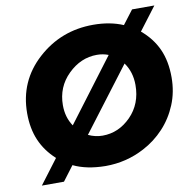

<svg xmlns="http://www.w3.org/2000/svg" viewBox="-87 -841 985 984"><g transform="rotate(-10 405.0 -349.5)"><path d="M167 55H52L148 -72Q95 -120 68.5 -181.5Q42 -243 42 -322.5Q42 -489.5 163.8 -600.2Q285.5 -711 453.5 -711Q541 -711 609 -682L664 -754H780L689 -634Q746 -586.5 774.5 -523.8Q803 -461 803 -376.5Q803 -300 776 -234.8Q749 -169.5 702.2 -119.2Q655.5 -69 594.5 -37Q500.5 13 391.5 13Q292.5 12 224.5 -21ZM261.5 -221.5 505.5 -545Q477.5 -556 445.5 -556Q361.5 -556 295.5 -491.2Q229.5 -426.5 229.5 -331.5Q229.5 -268.5 261.5 -221.5ZM403.5 -143Q487.5 -143 550.8 -207.2Q614 -271.5 614 -369.5Q614 -437.5 578 -487.5L329.5 -160Q365.5 -143 403.5 -143Z"/></g></svg>

Font: Argentum Sans
Style: Bold Italic
Weight: 700
Italic angle: -11°
Designer: Julieta Ulanovsky (font), Cristiano Sobral (main changes and remaster)
Foundry: Julieta Ulanovsky (font), Cristiano Sobral (main changes and remaster)
Version: Version 2.007;June 15, 2022;FontCreator 14.0.0.2814 64-bit; 